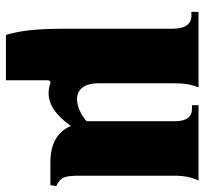

<svg xmlns="http://www.w3.org/2000/svg" viewBox="-41 -499 690 648"><g transform="rotate(90 304.0 -175.0)"><path d="M98 150H251V5L257 -1C269 3 281 6 294 6C332 6 368 -17 405 -69C420 -35 451 0 529 0H605L608 -20C576 -35 573 -50 573 -104V-416C573 -452 578 -476 589 -500H335V-478H347C375 -478 389 -459 389 -421V-122C367 -103 339 -90 315 -90C285 -90 261 -110 261 -164V-416C261 -452 265 -476 275 -500H20V-476H33C62 -476 77 -454 77 -412V-43C77 56 85 107 98 150Z"/></g></svg>

Font: Sinistre Bold
Style: Regular
Weight: 900
Designer: Jules Durand
Foundry: Collletttivo
Version: Version 69.420;Glyphs 3.2 (3217)